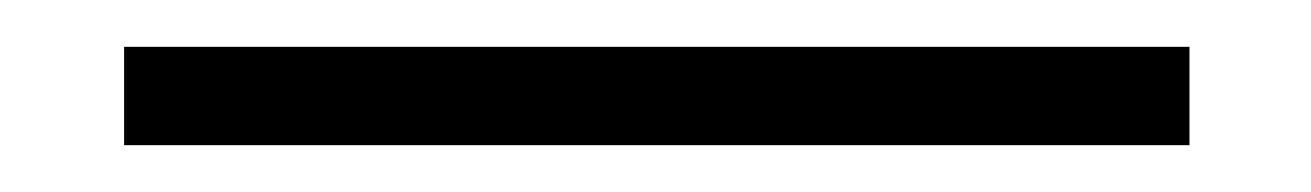

<svg xmlns="http://www.w3.org/2000/svg" viewBox="-20 53 560 82"><path d="M33 115H488V73H33Z"/></svg>

Font: Fira Sans ExtraLight
Style: Regular
Weight: 200
Designer: bBox Type GmbH & Carrois Corporate GbR & Edenspiekermann AG
Foundry: bBox Type GmbH & Carrois Corporate GbR & Edenspiekermann AG
Version: Version 4.300;PS 004.300;hotconv 1.0.88;makeotf.lib2.5.64775